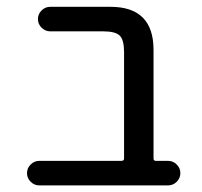

<svg xmlns="http://www.w3.org/2000/svg" viewBox="-20 -567 595 566"><path d="M345.7 -414.1Q345.7 -449.2 333 -461.9Q320.3 -474.6 284.2 -474.6H127.9Q113.3 -474.6 102.5 -485.4Q91.8 -496.1 91.8 -510.7Q91.8 -525.4 102.5 -536.1Q113.3 -546.9 127.9 -546.9H305.7Q432.6 -546.9 432.6 -419.9V-99.6Q432.6 -92.8 439.5 -92.8H475.6Q490.2 -92.8 501 -82Q511.7 -71.3 511.7 -56.6Q511.7 -42 501 -31.2Q490.2 -20.5 475.6 -20.5H95.7Q81.1 -20.5 70.3 -31.2Q59.6 -42 59.6 -56.6Q59.6 -71.3 70.3 -82Q81.1 -92.8 95.7 -92.8H337.9Q345.7 -92.8 345.7 -99.6Z"/></svg>

Font: Gen Jyuu Gothic P Regular
Style: Regular
Weight: 400
Designer: [Source Han Sans]
Ryoko NISHIZUKA  (kana & ideographs); Paul D. Hunt (Latin, Greek & Cyrillic); Wenlong ZHANG  (bopomofo
Version: Version 1.002.20150607